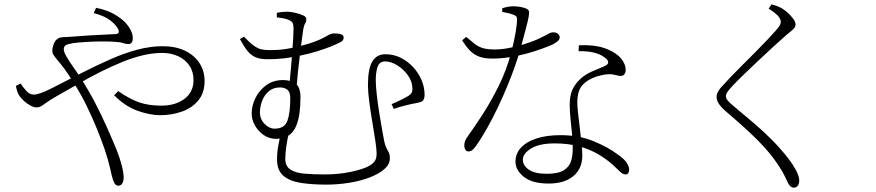

<svg xmlns="http://www.w3.org/2000/svg" viewBox="-20 -808 4040 885"><path d="M412 -748 423 -772Q476 -761 508.5 -741.5Q541 -722 560 -702Q574 -686 583 -668Q592 -650 592 -633Q592 -618 587 -611.5Q582 -605 571 -605Q559 -605 547 -609.5Q535 -614 513 -615Q492 -617 456.5 -617Q421 -617 383 -615Q345 -613 316 -609Q292 -605 283 -599.5Q274 -594 274 -580Q274 -568 288 -544.5Q302 -521 320.5 -495Q339 -469 352 -448Q389 -391 418.5 -334Q448 -277 472.5 -222Q497 -167 518 -116Q531 -84 540.5 -48Q550 -12 550 10Q550 26 544 37Q538 48 525 48Q518 48 511.5 41.5Q505 35 500 18Q496 7 487.5 -32Q479 -71 462 -121Q447 -164 426 -216Q405 -268 378 -323Q351 -378 318 -429Q294 -468 278 -489.5Q262 -511 248 -527Q236 -541 226 -556Q216 -571 226 -600Q231 -616 239 -624Q247 -632 256.5 -634.5Q266 -637 277 -637Q288 -637 298 -638Q345 -642 388 -644.5Q431 -647 464.5 -648.5Q498 -650 514 -651Q535 -653 524 -675Q514 -694 488.5 -714Q463 -734 412 -748ZM75 -423Q86 -406 101.5 -389Q117 -372 135 -372Q149 -372 169.5 -379.5Q190 -387 216 -400Q290 -438 358 -472.5Q426 -507 489.5 -535Q553 -563 613 -579Q673 -595 730 -595Q788 -595 831 -575Q874 -555 898.5 -518.5Q923 -482 923 -434Q923 -380 894 -345Q865 -310 818 -293.5Q771 -277 718 -277Q672 -277 615 -297Q558 -317 506 -369L525 -388Q578 -351 622 -336Q666 -321 723 -321Q789 -321 830.5 -352.5Q872 -384 872 -439Q872 -477 853.5 -505Q835 -533 802 -548.5Q769 -564 727 -564Q684 -564 638 -553Q592 -542 544 -522.5Q496 -503 446 -478Q396 -453 344.5 -423.5Q293 -394 240 -364Q213 -349 197.5 -337.5Q182 -326 171.5 -319.5Q161 -313 147 -313Q136 -313 120 -321.5Q104 -330 89.5 -343.5Q75 -357 67 -370Q61 -381 58 -391.5Q55 -402 53 -412Z M1105 -639Q1133 -609 1152 -596Q1171 -583 1187.5 -580Q1204 -577 1226 -577Q1254 -577 1277.5 -579.5Q1301 -582 1321.5 -586.5Q1342 -591 1360 -595Q1405 -606 1432 -616.5Q1459 -627 1474 -635.5Q1489 -644 1499 -649Q1509 -654 1519 -654Q1528 -654 1538.5 -653Q1549 -652 1556.5 -648Q1564 -644 1564 -634Q1564 -621 1548 -613Q1532 -605 1506 -594Q1498 -591 1472 -581.5Q1446 -572 1406 -561.5Q1366 -551 1317 -543Q1268 -535 1214 -535Q1180 -535 1158.5 -544Q1137 -553 1120.5 -573.5Q1104 -594 1086 -628ZM1256 -749Q1271 -752 1283 -753Q1295 -754 1306 -754Q1318 -754 1338.5 -749.5Q1359 -745 1375.5 -738Q1392 -731 1392 -721Q1392 -707 1387 -700.5Q1382 -694 1378 -674Q1376 -661 1372 -630.5Q1368 -600 1363 -560.5Q1358 -521 1353.5 -478Q1349 -435 1346 -396L1314 -418Q1317 -449 1320.5 -487.5Q1324 -526 1327 -564.5Q1330 -603 1331.5 -633.5Q1333 -664 1333 -677Q1333 -694 1329 -702Q1325 -710 1311 -716Q1301 -721 1284 -724Q1267 -727 1256 -728ZM1365 -359Q1365 -322 1360.5 -287.5Q1356 -253 1344.5 -226Q1333 -199 1310.5 -183.5Q1288 -168 1252 -168Q1222 -168 1196.5 -185Q1171 -202 1155.5 -229Q1140 -256 1140 -285Q1140 -321 1157.5 -356.5Q1175 -392 1207.5 -415.5Q1240 -439 1285 -439Q1320 -439 1342.5 -422.5Q1365 -406 1365 -359ZM1246 -215Q1292 -215 1305 -252Q1318 -289 1318 -355Q1318 -384 1304.5 -394.5Q1291 -405 1271 -405Q1239 -405 1218 -386.5Q1197 -368 1187.5 -341Q1178 -314 1178 -290Q1178 -259 1199.5 -237Q1221 -215 1246 -215ZM1314 -205Q1304 -166 1299.5 -132Q1295 -98 1295 -76Q1295 -42 1318.5 -26.5Q1342 -11 1383.5 -7.5Q1425 -4 1478 -4Q1540 -4 1595.5 -15.5Q1651 -27 1679 -42Q1696 -51 1706 -63.5Q1716 -76 1716 -101Q1716 -120 1710 -159.5Q1704 -199 1696 -246.5Q1688 -294 1682 -339.5Q1676 -385 1676 -416Q1676 -491 1696 -524.5Q1716 -558 1757 -558Q1794 -558 1826.5 -542Q1859 -526 1884 -499Q1909 -472 1923 -439Q1937 -406 1937 -372Q1937 -356 1932 -348Q1927 -340 1916.5 -337Q1906 -334 1890 -331Q1881 -330 1869.5 -327Q1858 -324 1845 -321Q1832 -318 1819 -314Q1806 -310 1795 -306L1785 -328Q1805 -336 1829 -348Q1853 -360 1864 -367Q1875 -375 1878 -381.5Q1881 -388 1881 -398Q1881 -432 1860.5 -460.5Q1840 -489 1811 -507Q1782 -525 1754 -525Q1728 -524 1720 -499Q1712 -474 1712 -440Q1712 -414 1716.5 -373Q1721 -332 1728 -288.5Q1735 -245 1741.5 -209Q1748 -173 1751 -157Q1755 -138 1761 -126.5Q1767 -115 1772 -105Q1777 -95 1777 -78Q1777 -50 1750.5 -27.5Q1724 -5 1681 11Q1638 27 1586.5 35Q1535 43 1484 43Q1418 43 1366.5 35Q1315 27 1286 2Q1257 -23 1257 -73Q1257 -108 1263 -138Q1269 -168 1276 -204Z M2647 -572 2648 -599Q2683 -601 2717.5 -597Q2752 -593 2780 -581Q2823 -563 2843.5 -537.5Q2864 -512 2864 -486Q2864 -473 2858 -465.5Q2852 -458 2841 -458Q2833 -458 2824.5 -460.5Q2816 -463 2804 -465Q2792 -467 2773 -465Q2745 -461 2718.5 -451Q2692 -441 2673 -424Q2654 -407 2647.5 -384.5Q2641 -362 2641 -335Q2641 -318 2644.5 -286.5Q2648 -255 2652.5 -218Q2657 -181 2660.5 -147Q2664 -113 2664 -91Q2664 -31 2623 3.5Q2582 38 2509 38Q2433 38 2394.5 7Q2356 -24 2356 -63Q2356 -100 2381.5 -127.5Q2407 -155 2453.5 -170Q2500 -185 2564 -185Q2649 -185 2716.5 -157Q2784 -129 2826 -97Q2858 -75 2869 -57.5Q2880 -40 2880 -27Q2880 -18 2876.5 -11Q2873 -4 2863 -4Q2856 -4 2849.5 -8Q2843 -12 2836.5 -18Q2830 -24 2823 -31Q2788 -66 2746 -92Q2704 -118 2652.5 -132.5Q2601 -147 2537 -147Q2466 -147 2428 -123.5Q2390 -100 2390 -72Q2390 -45 2417.5 -26Q2445 -7 2500 -7Q2553 -7 2578.5 -23Q2604 -39 2612 -65Q2620 -91 2620 -121Q2620 -157 2616.5 -192.5Q2613 -228 2609.5 -262Q2606 -296 2606 -326Q2606 -367 2618.5 -394.5Q2631 -422 2656 -445Q2678 -465 2707.5 -478Q2737 -491 2764 -502Q2784 -510 2783.5 -521Q2783 -532 2767 -543Q2745 -560 2713.5 -566.5Q2682 -573 2647 -572ZM2129 -638Q2151 -619 2167.5 -606Q2184 -593 2205 -586.5Q2226 -580 2261 -580Q2283 -580 2303.5 -583Q2324 -586 2341.5 -590Q2359 -594 2371 -597Q2430 -614 2460 -628Q2490 -642 2504.5 -650.5Q2519 -659 2529 -659Q2545 -659 2552.5 -651.5Q2560 -644 2560 -636Q2560 -624 2546 -614.5Q2532 -605 2525 -602Q2507 -594 2477 -583Q2447 -572 2409 -561.5Q2371 -551 2330 -544.5Q2289 -538 2248 -538Q2212 -538 2187.5 -547.5Q2163 -557 2145 -576Q2127 -595 2110 -622ZM2295 -753V-770Q2307 -774 2320.5 -776.5Q2334 -779 2346 -779Q2361 -779 2379.5 -776Q2398 -773 2410 -766Q2416 -763 2418 -756.5Q2420 -750 2417 -732Q2414 -714 2404.5 -678Q2395 -642 2378 -579Q2369 -547 2354 -504Q2339 -461 2319 -412.5Q2299 -364 2275.5 -314.5Q2252 -265 2226 -218.5Q2200 -172 2173 -134Q2166 -124 2158 -117Q2150 -110 2139 -110Q2129 -110 2124.5 -119Q2120 -128 2120 -137Q2120 -147 2123.5 -157Q2127 -167 2135 -178Q2166 -221 2204.5 -280.5Q2243 -340 2279 -412.5Q2315 -485 2336 -565Q2342 -587 2348 -614.5Q2354 -642 2358 -667.5Q2362 -693 2363 -709Q2364 -725 2360.5 -731Q2357 -737 2344 -741Q2334 -745 2320.5 -748Q2307 -751 2295 -753Z M3523 -768 3536 -788Q3551 -784 3563 -779.5Q3575 -775 3588 -767Q3601 -759 3614.5 -746Q3628 -733 3637.5 -719.5Q3647 -706 3647 -696Q3647 -688 3643 -681.5Q3639 -675 3630 -667.5Q3621 -660 3605 -647Q3581 -626 3546 -594Q3511 -562 3474 -527Q3437 -492 3406.5 -462.5Q3376 -433 3361 -417Q3339 -394 3332.5 -383.5Q3326 -373 3326 -365Q3326 -355 3334 -345Q3342 -335 3359 -321Q3412 -277 3456.5 -239Q3501 -201 3539.5 -162Q3578 -123 3614 -77Q3633 -53 3648.5 -24.5Q3664 4 3664 24Q3664 36 3660.5 43Q3657 50 3651.5 53.5Q3646 57 3639 57Q3630 57 3623.5 51Q3617 45 3613 37Q3606 23 3596.5 2.5Q3587 -18 3566 -49Q3529 -105 3472 -162Q3415 -219 3323 -297Q3304 -314 3293.5 -329.5Q3283 -345 3283 -362Q3283 -374 3290.5 -387Q3298 -400 3308 -410Q3323 -427 3347.5 -452.5Q3372 -478 3402 -508Q3432 -538 3461.5 -567.5Q3491 -597 3515.5 -623Q3540 -649 3555 -666Q3569 -682 3574 -690.5Q3579 -699 3579 -707Q3579 -718 3568.5 -732Q3558 -746 3523 -768Z"/></svg>

Font: Noto Serif JP
Style: Regular
Weight: 200
Designer: Ryoko NISHIZUKA 西塚涼子 (kana & ideographs); Frank Grießhammer (Latin, Greek & Cyrillic); Wenlong ZHANG 张文龙 (bopomofo); San
Foundry: Adobe
Version: Version 2.001;hotconv 1.1.0;makeotfexe 2.6.0